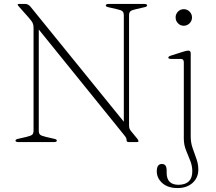

<svg xmlns="http://www.w3.org/2000/svg" viewBox="-20 -720 1094 973"><path d="M268 -8Q268 0 253.5 0H73Q58.5 0 58.5 -8Q58.5 -13.5 71.5 -16.5L113 -26Q136.5 -31.5 143.2 -37.5Q150 -43.5 150 -58.5V-581Q150 -593 145.5 -603.2Q141 -613.5 123.5 -633L76 -686.5Q69.5 -693.5 69.5 -696.5Q69.5 -700 77 -700H108Q123 -700 135 -685.5L607.5 -103V-641.5Q607.5 -656.5 600.8 -662.8Q594 -669 570.5 -674L529 -683.5Q516 -686.5 516 -692Q516 -700 530.5 -700H711Q725.5 -700 725.5 -692Q725.5 -686.5 712.5 -683.5L671 -674Q647.5 -669 640.8 -662.8Q634 -656.5 634 -641.5V-84.5Q634 -73.5 636.5 -67.8Q639 -62 644 -55.5L674.5 -18.5Q682 -9 682 -5Q682 0 671.5 0H632.5Q621.5 0 621.5 -9Q621.5 -16 619.2 -21Q617 -26 605.5 -40L176.5 -570.5V-58.5Q176.5 -43.5 183.2 -37.5Q190 -31.5 213.5 -26L255 -16.5Q268 -13.5 268 -8ZM911 -589.5Q894 -589.5 882 -602Q870 -614.5 870 -631.5Q870 -649 882 -661.2Q894 -673.5 911 -673.5Q928.5 -673.5 940.8 -661Q953 -648.5 953 -631.5Q953 -614.5 940.8 -602Q928.5 -589.5 911 -589.5ZM946.5 -27.5Q946.5 3 956.2 30.8Q966 58.5 975.5 85.2Q985 112 985 139.5Q985 180.5 956 206.8Q927 233 880 233Q830.5 233 802.5 207.8Q774.5 182.5 774.5 148Q774.5 111 800.5 111Q824.5 111 824.5 143V155.5Q824.5 216.5 885 216.5Q954.5 215.5 954.5 148Q954.5 120 943.8 93.8Q933 67.5 922.2 40.2Q911.5 13 911.5 -18V-405Q911.5 -421.5 895.5 -421.5H846.5Q833 -421.5 833 -428Q833 -434 845.5 -438L908.5 -458Q925.5 -463.5 934 -463.5Q946.5 -463.5 946.5 -449.5Z"/></svg>

Font: Fraunces 9pt Thin
Style: Regular
Weight: 100
Version: Version 1.000;[b76b70a41]